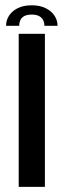

<svg xmlns="http://www.w3.org/2000/svg" viewBox="-20 -724 266 744"><path d="M52.5 0H154V-593H52.5ZM103.5 -703.5Q71 -703.5 49 -692.5Q27 -681.5 15.2 -663.5Q3.5 -645.5 3.5 -624H54.5Q54.5 -636.5 59 -646.2Q63.5 -656 74.2 -661.8Q85 -667.5 103.5 -667.5Q120.5 -667.5 131.2 -661.8Q142 -656 147 -646.2Q152 -636.5 152 -624H203Q203 -645.5 191 -663.5Q179 -681.5 156.5 -692.5Q134 -703.5 103.5 -703.5Z"/></svg>

Font: Anybody UltraCondensed Thin
Style: Regular
Weight: 400
Version: Version 1.111